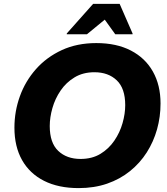

<svg xmlns="http://www.w3.org/2000/svg" viewBox="-20 -953 858 985"><path d="M54 -298Q54 -381.6 82 -459.2Q110 -536.8 164.4 -598.3Q218.8 -659.7 296.9 -695.9Q374.9 -732 474 -732Q577.8 -732 651.5 -693.7Q725.2 -655.5 764.4 -585.8Q803.6 -516.2 803.6 -422Q803.6 -353.7 785.7 -289.7Q767.7 -225.7 732.9 -171Q698 -116.3 646.8 -75Q595.6 -33.7 529.5 -10.8Q463.3 12 383.6 12Q279.8 12 206.1 -25.2Q132.4 -62.4 93.2 -131.7Q54 -201 54 -298ZM235.2 -306.4Q235.2 -220.3 278.7 -179Q322.1 -137.6 393.2 -137.6Q452.5 -137.6 495.3 -163.7Q538.1 -189.7 566.6 -231.5Q595.1 -273.3 608.7 -321.4Q622.4 -369.5 622.4 -413.6Q622.4 -499.7 578.9 -541Q535.5 -582.4 464.4 -582.4Q406.1 -582.4 362.8 -556.3Q319.5 -530.3 291 -488.5Q262.5 -446.7 248.9 -398.6Q235.2 -350.5 235.2 -306.4ZM322.5 -777.2V-781.2L457.8 -933.2H593.8L660.1 -781.2V-777.2H571.3L517.4 -852.2L426.1 -777.2Z"/></svg>

Font: Kufam
Style: Italic
Weight: 400
Italic angle: -11°
Designer: Artur Schmal
Foundry: Original Type
Version: Version 1.301; ttfautohint (v1.8.3)